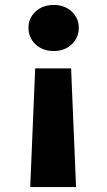

<svg xmlns="http://www.w3.org/2000/svg" viewBox="-20 -592 432 775"><path d="M197 -572Q241 -572 269.5 -545.5Q298 -519 298 -480Q298 -440 269.5 -413Q241 -386 197 -386Q152 -386 123.5 -413Q95 -440 95 -480Q95 -519 123.5 -545.5Q152 -572 197 -572ZM122 -316H267L287 163H102Z"/></svg>

Font: MSTAGE
Style: Bold
Weight: 700
Designer: Ninad Kale (Devanagari), Jonny Pinhorn (Latin)
Foundry: Indian Type Foundry
Version: 4.004